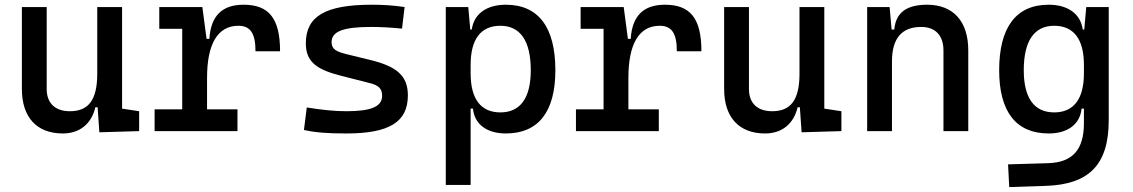

<svg xmlns="http://www.w3.org/2000/svg" viewBox="-20 -547 4728 801"><path d="M242.2 9.8C311.5 9.8 361.3 -29.3 377.9 -99.6H387.2L394.5 4.9L560.5 0V-83L489.3 -93.8V-517.6H385.7V-239.3C385.7 -126.5 346.7 -83 271.5 -83C210.4 -83 174.8 -116.2 174.8 -175.8V-517.6H71.3V-175.8C71.3 -57.6 133.3 9.8 242.2 9.8Z M843.8 -222.7C843.8 -361.3 886.7 -439.5 974.6 -439.5C1024.4 -439.5 1045.9 -408.2 1045.9 -333H1148.4C1148.4 -469.7 1102.5 -527.3 996.1 -527.3C906.2 -527.3 859.4 -480.5 853.5 -384.8H841.8L824.2 -517.6H644.5V-426.8H740.2V-90.8H625V0H970.7V-90.8H843.8Z M1424.8 9.8C1604.5 9.8 1681.6 -38.1 1681.6 -149.4C1681.6 -232.4 1632.8 -270.5 1524.4 -296.9L1428.7 -320.3C1384.3 -331.1 1363.3 -340.8 1363.3 -371.1C1363.3 -416 1412.1 -434.6 1528.3 -434.6C1566.4 -434.6 1604.5 -432.6 1657.2 -427.7L1668 -517.6C1622.1 -524.4 1581.1 -527.3 1531.2 -527.3C1337.9 -527.3 1255.9 -479.5 1255.9 -366.2C1255.9 -288.1 1302.2 -256.3 1404.3 -230.5L1523.4 -200.2C1557.6 -191.4 1574.2 -178.7 1574.2 -147.5C1574.2 -102.5 1529.3 -83 1424.8 -83C1377.9 -83 1328.1 -87.9 1259.8 -98.6L1248 -4.9C1293.9 5.9 1346.7 9.8 1424.8 9.8Z M1839.8 224.6H1943.4V-93.8H1953.1C1959.5 -28.8 2010.7 9.8 2090.3 9.8C2226.1 9.8 2296.9 -80.6 2296.9 -253.9C2296.9 -433.6 2226.1 -527.3 2090.3 -527.3C2009.8 -527.3 1957 -488.8 1948.2 -423.8H1941.9L1933.6 -517.6H1839.8ZM1943.4 -241.2V-276.4C1943.4 -383.3 1985.8 -439.5 2067.4 -439.5C2150.9 -439.5 2194.3 -376 2194.3 -253.9C2194.3 -138.2 2150.9 -78.1 2067.4 -78.1C1985.8 -78.1 1943.4 -134.3 1943.4 -241.2Z M2601.6 -222.7C2601.6 -361.3 2644.5 -439.5 2732.4 -439.5C2782.2 -439.5 2803.7 -408.2 2803.7 -333H2906.2C2906.2 -469.7 2860.4 -527.3 2753.9 -527.3C2664.1 -527.3 2617.2 -480.5 2611.3 -384.8H2599.6L2582 -517.6H2402.3V-426.8H2498V-90.8H2382.8V0H2728.5V-90.8H2601.6Z M3171.9 9.8C3241.2 9.8 3291 -29.3 3307.6 -99.6H3316.9L3324.2 4.9L3490.2 0V-83L3418.9 -93.8V-517.6H3315.4V-239.3C3315.4 -126.5 3276.4 -83 3201.2 -83C3140.1 -83 3104.5 -116.2 3104.5 -175.8V-517.6H3001V-175.8C3001 -57.6 3063 9.8 3171.9 9.8Z M3916 0H4019.5V-336.9C4019.5 -458 3957 -527.3 3847.7 -527.3C3760.7 -527.3 3716.8 -493.2 3710.9 -423.8H3699.7L3691.4 -517.6H3597.7V0H3701.2V-291C3701.2 -387.2 3742.2 -434.6 3823.2 -434.6C3881.8 -434.6 3916 -399.4 3916 -336.9Z M4190.4 233.4 4341.8 228.5C4525.4 222.7 4605.5 138.7 4605.5 -45.9V-517.6H4511.7L4503.4 -423.8H4497.1C4488.3 -488.8 4435.5 -527.3 4355 -527.3C4219.2 -527.3 4148.4 -433.6 4148.4 -253.9C4148.4 -80.6 4219.2 9.8 4355 9.8C4434.6 9.8 4485.8 -28.8 4492.2 -93.8H4502V-30.3C4501 76.2 4456.1 130.9 4351.6 133.8L4185.5 138.7ZM4502 -276.4V-241.2C4502 -134.3 4459.5 -78.1 4377.9 -78.1C4294.4 -78.1 4251 -138.2 4251 -253.9C4251 -376 4294.4 -439.5 4377.9 -439.5C4459.5 -439.5 4502 -383.3 4502 -276.4Z"/></svg>

Font: Cascadia Mono NF
Style: Regular
Weight: 400
Monospace: yes
Designer: Aaron Bell
Foundry: Saja Typeworks
Version: Version 2404.023